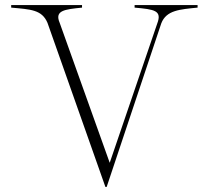

<svg xmlns="http://www.w3.org/2000/svg" viewBox="-20 -721 822 756"><path d="M167 -631 395 15H400L615 -629C635 -681 688 -684 758 -691V-701H510V-691C588 -684 619 -680 599 -628L412 -80L215 -631C194 -680 234 -684 303 -691V-701H24V-691C101 -684 145 -683 167 -631Z"/></svg>

Font: Sprat Thin
Style: Regular
Weight: 100
Designer: Ethan Nakache
Foundry: Collletttivo
Version: Version 2.000;Glyphs 3.2 (3217)